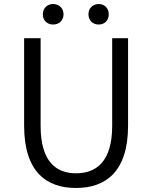

<svg xmlns="http://www.w3.org/2000/svg" viewBox="-20 -922 756 955"><path d="M358 13C502 13 617 -64 617 -297V-732H538V-296C538 -116 457 -60 358 -60C261 -60 182 -116 182 -296V-732H100V-297C100 -64 214 13 358 13ZM244 -800C274 -800 296 -820 296 -851C296 -881 274 -902 244 -902C215 -902 193 -881 193 -851C193 -820 215 -800 244 -800ZM471 -800C500 -800 521 -820 521 -851C521 -881 500 -902 471 -902C441 -902 420 -881 420 -851C420 -820 441 -800 471 -800Z"/></svg>

Font: ChiuKong Gothic MN Normal
Style: Regular
Weight: 350
Designer: Ryoko NISHIZUKA 西塚涼子 (kana, bopomofo & ideographs); Paul D. Hunt (Latin, Greek & Cyrillic); Sandoll Communications 산돌커뮤니
Foundry: Adobe
Version: Version 1.300